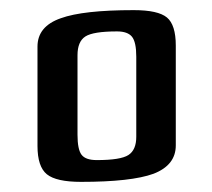

<svg xmlns="http://www.w3.org/2000/svg" viewBox="-20 -739 419 379"><path d="M244 -719Q144 -719 100 -703Q54 -687 54 -647V-451Q54 -410 72.5 -395Q91 -380 140 -380Q239 -380 283 -396Q327 -413 327 -452V-649Q327 -690 309.5 -704.5Q292 -719 244 -719ZM211 -677Q232 -677 240.5 -666.5Q249 -656 249 -627V-469Q249 -443 233.5 -433Q218 -423 171 -423Q149 -423 141 -433.5Q133 -444 133 -473V-630Q133 -657 148.5 -667Q164 -677 211 -677Z"/></svg>

Font: Federant
Style: Regular
Weight: 400
Designer: Olexa M. Volochay, Alexei Vanyashin, Otto Ludwig Naegele
Foundry: Cyreal (www.cyreal.org)
Version: Version 1.011; ttfautohint (v1.4.1)